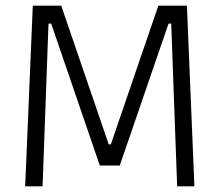

<svg xmlns="http://www.w3.org/2000/svg" viewBox="-20 -659 776 679"><path d="M69 0 96 -639H196.5L364.5 -148.5H372L540 -639H641L667.5 0H606.5L596 -286.5L585.5 -575.5H576L403.5 -73.5H333L161 -575.5H151.5L141 -286L130.5 0Z"/></svg>

Font: Anek Odia Light
Style: Regular
Weight: 300
Designer: Yesha Goshar & Mahesh Sahu (Odia), Yesha Goshar (Latin)
Foundry: Ek Type
Version: Version 1.003